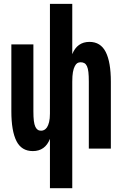

<svg xmlns="http://www.w3.org/2000/svg" viewBox="-20 -780 642 1008"><path d="M242.2 -50.8Q216.8 13.2 152.3 13.2Q92.8 13.2 66.2 -39.8Q39.6 -92.8 39.6 -195.8V-546.9H155.3V-195.8Q155.3 -165 157.7 -145.5Q160.2 -126 165.5 -114.7Q169.9 -105 177.2 -99.4Q184.6 -93.8 195.8 -93.8Q204.1 -93.8 211.9 -97.7Q219.7 -101.6 226.6 -111.3Q233.4 -121.6 237.8 -139.2Q242.2 -156.7 242.2 -183.6V-759.8H359.4V-495.6Q372.1 -527.8 394.8 -543.9Q417.5 -560.1 449.7 -560.1Q508.3 -560.1 535.2 -506.8Q562 -453.6 562 -351.1V0H446.3V-351.1Q446.3 -381.8 444.1 -401.4Q441.9 -420.9 436.5 -432.6Q431.2 -443.8 422.9 -448.5Q414.6 -453.1 403.8 -453.1Q393.1 -453.1 386 -448.7Q378.9 -444.3 373 -433.1Q366.2 -420.4 362.8 -401.1Q359.4 -381.8 359.4 -351.1V208H242.2Z"/></svg>

Font: Hack
Style: Bold
Weight: 700
Monospace: yes
Designer: Christopher Simpkins
Foundry: Christopher Simpkins
Version: Version 2.017